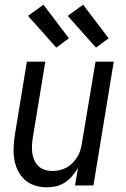

<svg xmlns="http://www.w3.org/2000/svg" viewBox="-20 -794 540 822"><path d="M180 8Q154 8 129 0Q104 -8 85.5 -25Q67 -42 56 -65Q45 -88 41 -113.5Q37 -139 38.5 -166Q40 -193 44 -219L95 -530H174L121 -208Q118 -191 117 -174Q116 -157 118 -140.5Q120 -124 126.5 -109Q133 -94 144.5 -83Q156 -72 171.5 -67Q187 -62 204 -62Q220 -62 235.5 -65.5Q251 -69 265.5 -77Q280 -85 291.5 -97Q303 -109 311.5 -123Q320 -137 324.5 -152.5Q329 -168 331 -183L389 -530H467L380 0H301L314 -75Q303 -57 289 -40.5Q275 -24 257.5 -12.5Q240 -1 220 3.5Q200 8 180 8ZM391 -590 270 -726 336 -774 445 -630ZM221 -590 100 -726 166 -774 275 -630Z"/></svg>

Font: Iosevka Curly Oblique
Style: Regular
Weight: 400
Italic angle: -9°
Monospace: yes
Designer: Belleve Invis
Foundry: Belleve Invis
Version: Version 11.1.0; ttfautohint (v1.8.3)